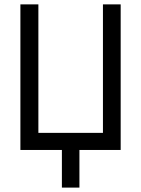

<svg xmlns="http://www.w3.org/2000/svg" viewBox="-20 -685 644 877"><path d="M262.7 0H73.2V-665H155.3V-78.1H450.2V-665H531.2V0H342.8V171.9H262.7Z"/></svg>

Font: BF_TEXT
Style: Regular
Weight: 400
Foundry: EA DICE
Version: Version 1.404